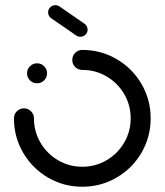

<svg xmlns="http://www.w3.org/2000/svg" viewBox="-20 -711 629 733"><path d="M83.3 -431.1Q83.3 -447 94.4 -458.1Q105.6 -469.3 121.5 -469.3Q137.4 -469.3 148.5 -458.1Q159.6 -447 159.6 -431.1Q159.6 -415.2 148.5 -404.1Q137.4 -393 121.5 -393Q105.6 -393 94.4 -404.1Q83.3 -415.2 83.3 -431.1ZM255.9 -482.2Q255.9 -498.1 267 -509.3Q278.1 -520.4 294.1 -520.4Q365.2 -520.4 425.2 -485.4Q485.2 -450.4 520.2 -390.4Q555.2 -330.4 555.2 -259.3Q555.2 -188.1 520.2 -128.1Q485.2 -68.1 425.2 -33.1Q365.2 1.9 294.1 1.9Q223 1.9 163.1 -33.1Q103.3 -68.1 68.3 -128.1Q33.3 -188.1 33.3 -259.3Q33.3 -275.2 44.4 -286.3Q55.6 -297.4 71.5 -297.4Q87 -297.4 98.3 -286.3Q109.6 -275.2 109.6 -259.3Q109.6 -208.9 134.4 -166.5Q159.3 -124.1 201.5 -99.3Q243.7 -74.4 294.1 -74.4Q344.4 -74.4 386.9 -99.3Q429.3 -124.1 454.1 -166.5Q478.9 -208.9 478.9 -259.3Q478.9 -309.6 454.1 -352Q429.3 -394.4 386.9 -419.3Q344.4 -444.1 294.1 -444.1Q278.1 -444.1 267 -455.2Q255.9 -466.3 255.9 -482.2ZM163.7 -664.1Q163.7 -675.2 171.7 -683.1Q179.6 -691.1 191.1 -691.1Q200 -691.1 206.7 -686.7L302.6 -620.4Q314.4 -611.5 314.4 -597.8Q314.4 -586.7 306.5 -578.7Q298.5 -570.7 287 -570.7Q278.1 -570.7 271.5 -575.2L175.2 -641.5Q163.7 -650 163.7 -664.1Z"/></svg>

Font: 26F Galaxy Hebrew
Style: Bold
Weight: 700
Designer: C₂₉H₂₅N₃O₅
Version: Version 1.000